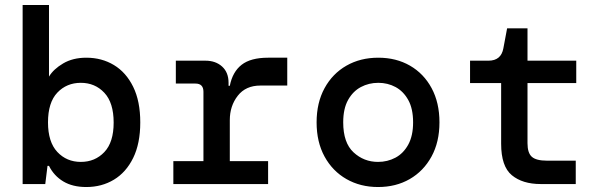

<svg xmlns="http://www.w3.org/2000/svg" viewBox="-20 -740 2440 772"><path d="M327 12Q272 12 234.5 -10.5Q197 -33 177 -73H171L162 0H71V-720H177V-432Q195 -462 234 -485Q273 -508 327 -508Q389 -508 438 -478.5Q487 -449 515.5 -391Q544 -333 544 -248Q544 -163 515.5 -105Q487 -47 438 -17.5Q389 12 327 12ZM305 -89Q362 -89 399.5 -128.5Q437 -168 437 -247Q437 -327 399.5 -367Q362 -407 305 -407Q248 -407 210.5 -367.5Q173 -328 173 -248Q173 -169 210.5 -129Q248 -89 305 -89Z M677 0V-92H798V-371Q798 -404 766 -404H687V-496H806Q847 -496 873 -472.5Q899 -449 899 -407V-395H904Q915 -451 951.5 -479.5Q988 -508 1058 -508H1135V-396H1027Q968 -396 936 -355Q904 -314 904 -257V-92H1058V0Z M1500 12Q1429 12 1373 -20Q1317 -52 1285 -110.5Q1253 -169 1253 -248Q1253 -327 1285 -385.5Q1317 -444 1373 -476Q1429 -508 1501 -508Q1573 -508 1628.5 -476Q1684 -444 1715.5 -385.5Q1747 -327 1747 -248Q1747 -169 1715 -110.5Q1683 -52 1627.5 -20Q1572 12 1500 12ZM1500 -89Q1538 -89 1570 -106Q1602 -123 1621.5 -158.5Q1641 -194 1641 -248Q1641 -303 1621.5 -338Q1602 -373 1570.5 -390Q1539 -407 1501 -407Q1463 -407 1431 -390Q1399 -373 1379.5 -338Q1360 -303 1360 -248Q1360 -166 1401.5 -127.5Q1443 -89 1500 -89Z M2154 0Q2081 0 2038 -35.5Q1995 -71 1995 -162V-406H1870V-496H1944Q1995 -496 2004 -546L2019 -626H2101V-496H2297V-406H2101V-164Q2101 -125 2118.5 -109.5Q2136 -94 2179 -94H2295V0Z"/></svg>

Font: DM Mono Medium
Style: Regular
Weight: 500
Designer: Colophon Foundry
Foundry: Colophon Foundry
Version: Version 1.000; ttfautohint (v1.8.2.53-6de2)